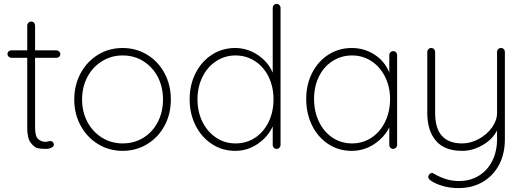

<svg xmlns="http://www.w3.org/2000/svg" viewBox="-20 -760 2680 980"><path d="M288 -484Q288 -476 282.5 -470.5Q277 -465 269 -465H159V-109Q159 -65 174.5 -50.5Q190 -36 214 -36Q218 -36 225.5 -38Q233 -40 238 -40Q245 -40 250 -34.5Q255 -29 255 -22Q255 -13 243 -6.5Q231 0 215 0Q190 0 173 -3.5Q156 -7 137.5 -30.5Q119 -54 119 -107V-465H37Q30 -465 24 -471Q18 -477 18 -484Q18 -492 23.5 -497.5Q29 -503 37 -503H119V-630Q119 -638 125 -644Q131 -650 139 -650Q148 -650 153.5 -644Q159 -638 159 -630V-503H269Q276 -503 282 -497Q288 -491 288 -484Z M606 10Q537 10 480.5 -24.5Q424 -59 391.5 -119Q359 -179 359 -252Q359 -326 391.5 -386Q424 -446 480 -480.5Q536 -515 606 -515Q675 -515 731.5 -480.5Q788 -446 820 -386Q852 -326 852 -252Q852 -178 820 -118.5Q788 -59 731.5 -24.5Q675 10 606 10ZM606 -477Q548 -477 500.5 -447.5Q453 -418 426 -367Q399 -316 399 -252Q399 -189 426 -138Q453 -87 500.5 -57.5Q548 -28 606 -28Q665 -28 712 -57Q759 -86 785.5 -137.5Q812 -189 812 -252Q812 -316 785.5 -367Q759 -418 712 -447.5Q665 -477 606 -477Z M1412 -720V-20Q1412 -12 1406 -6Q1400 0 1392 0Q1383 0 1377.5 -6Q1372 -12 1372 -20V-115Q1348 -62 1296 -26Q1244 10 1180 10Q1115 10 1062 -24.5Q1009 -59 978.5 -119Q948 -179 948 -253Q948 -327 978.5 -387Q1009 -447 1062 -481Q1115 -515 1180 -515Q1242 -515 1295 -480Q1348 -445 1372 -389V-720Q1372 -728 1377.5 -734Q1383 -740 1392 -740Q1401 -740 1406.5 -734Q1412 -728 1412 -720ZM1376 -253Q1376 -317 1351 -368Q1326 -419 1281.5 -448Q1237 -477 1182 -477Q1128 -477 1083.5 -448Q1039 -419 1013.5 -367.5Q988 -316 988 -253Q988 -189 1013.5 -138Q1039 -87 1083 -57.5Q1127 -28 1182 -28Q1238 -28 1282 -57Q1326 -86 1351 -137.5Q1376 -189 1376 -253Z M2007 -479V-20Q2007 -12 2001 -6Q1995 0 1987 0Q1978 0 1972.5 -6Q1967 -12 1967 -20V-110Q1942 -59 1890 -24.5Q1838 10 1775 10Q1709 10 1656 -24.5Q1603 -59 1573 -119.5Q1543 -180 1543 -255Q1543 -329 1573.5 -388.5Q1604 -448 1657 -481.5Q1710 -515 1775 -515Q1840 -515 1892 -481Q1944 -447 1967 -390V-479Q1967 -487 1972.5 -493Q1978 -499 1987 -499Q1996 -499 2001.5 -493Q2007 -487 2007 -479ZM1971 -255Q1971 -316 1946 -367Q1921 -418 1876.5 -447.5Q1832 -477 1777 -477Q1722 -477 1677.5 -448.5Q1633 -420 1608 -369.5Q1583 -319 1583 -255Q1583 -191 1608 -139Q1633 -87 1677 -57.5Q1721 -28 1777 -28Q1832 -28 1876.5 -57.5Q1921 -87 1946 -139Q1971 -191 1971 -255Z M2557 -495V-49Q2557 26 2526.5 82.5Q2496 139 2442.5 169.5Q2389 200 2321 200Q2277 200 2240.5 189.5Q2204 179 2179 162Q2161 150 2168 135Q2175 123 2185 123Q2190 123 2194 126Q2218 141 2251.5 152.5Q2285 164 2323 164Q2380 164 2424 137Q2468 110 2492.5 61.5Q2517 13 2517 -49V-94Q2494 -49 2443.5 -19.5Q2393 10 2339 10Q2249 10 2205 -41.5Q2161 -93 2161 -183V-495Q2161 -503 2166.5 -509Q2172 -515 2181 -515Q2190 -515 2195.5 -509Q2201 -503 2201 -495V-183Q2201 -28 2339 -28Q2382 -28 2423.5 -50.5Q2465 -73 2491 -109Q2517 -145 2517 -183V-495Q2517 -503 2522.5 -509Q2528 -515 2537 -515Q2546 -515 2551.5 -509Q2557 -503 2557 -495Z"/></svg>

Font: Quicksand Light
Style: Regular
Weight: 300
Designer: Andrew Paglinawan
Foundry: Andrew Paglinawan
Version: Version 3.000